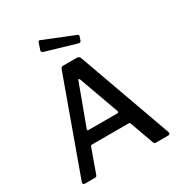

<svg xmlns="http://www.w3.org/2000/svg" viewBox="-219 -1112 1178 1260"><g transform="rotate(-30 370.5 -482.0)"><path d="M53 0Q46 0 43 -6Q40 -12 43 -21L298 -726Q301 -735 306 -738.5Q311 -742 320 -742H421Q440 -742 446 -725L699 -20Q702 -13 699 -6.5Q696 0 688 0H594Q581 0 577 -12L513 -190Q512 -195 509.5 -197Q507 -199 501 -199H224Q215 -199 212 -191L147 -10Q145 -5 141.5 -2.5Q138 0 130 0H53ZM470 -293Q483 -293 478 -307L370 -607Q366 -615 362.5 -615Q359 -615 356 -606L245 -306Q240 -293 252 -293ZM256 -956Q260 -967 270 -963L503 -869Q512 -865 508 -853L499 -827Q496 -820 492.5 -818.5Q489 -817 480 -818L251 -885Q234 -890 239 -905Z"/></g></svg>

Font: Libre Franklin Medium
Style: Regular
Weight: 500
Designer: Pablo Impallari, Rodrigo Fuenzalida, Nhung Nguyen
Foundry: Impallari Type
Version: Version 3.000